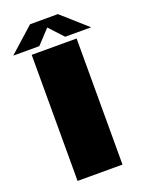

<svg xmlns="http://www.w3.org/2000/svg" viewBox="-170 -894 724 966"><g transform="rotate(-20 192.5 -411.0)"><path d="M72.5 0H313V-675H72.5ZM-16 -703H123.5L193 -777.5L262 -703H401L266.5 -822.5H117.5Z"/></g></svg>

Font: Anybody SemiExpanded Black
Style: Regular
Weight: 900
Width: 6
Version: Version 1.113;gftools[0.9.25]